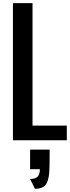

<svg xmlns="http://www.w3.org/2000/svg" viewBox="-20 -895 446 1225"><path d="M234.4 184.6H171.9V59.6H296.9Q296.9 181.6 293.9 210.9Q288.1 266.6 267.6 288.1Q247.6 309.6 203.1 309.6L171.9 247.1Q205.1 247.1 219.7 232.4Q234.4 217.8 234.4 184.6ZM62.5 0V-875H187.5V-93.8H406.2V0Z"/></svg>

Font: Oswald-Regular
Style: Regular
Weight: 400
Designer: vernon adams
Foundry: vernon adams
Version: Version 2.002; ttfautohint (v0.92.18-e454-dirty) -l 8 -r 50 